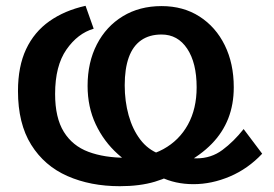

<svg xmlns="http://www.w3.org/2000/svg" viewBox="-20 -622 944 662"><path d="M393 20Q292 20 212.5 -15Q133 -50 87.5 -123Q42 -196 42 -308Q42 -393 70 -452.5Q98 -512 150.5 -549Q203 -586 275 -602L303 -523Q248 -507 209 -451Q170 -395 170 -298Q170 -216 200 -167.5Q230 -119 285 -98.5Q340 -78 415 -78Q489 -78 543.5 -108Q598 -138 628 -192.5Q658 -247 658 -321Q658 -405 625.5 -454Q593 -503 537 -503Q495 -503 466.5 -483Q438 -463 424 -424Q410 -385 410 -328Q410 -273 423.5 -224.5Q437 -176 463.5 -141Q490 -106 530 -91L498 -20Q435 -47 386.5 -90.5Q338 -134 310 -193.5Q282 -253 282 -326Q282 -407 314 -469Q346 -531 403.5 -566Q461 -601 537 -601Q612 -601 668 -565Q724 -529 755 -466Q786 -403 786 -321Q786 -262 767 -213.5Q748 -165 710 -126Q672 -87 614 -56L610 -40Q566 -11 514 4.5Q462 20 393 20ZM647 13Q584 13 533 -12L579 -95Q601 -85 620.5 -80.5Q640 -76 658 -76Q708 -76 747 -105Q786 -134 820 -177L884 -92Q835 -40 772.5 -13.5Q710 13 647 13Z"/></svg>

Font: Podkova ExtraBold
Style: Regular
Weight: 800
Designer: Ilya Yudin
Foundry: Cyreal (www.cyreal.org)
Version: Version 2.103